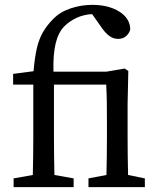

<svg xmlns="http://www.w3.org/2000/svg" viewBox="-20 -770 647 790"><path d="M36 0V-36L115 -50Q116 -90 116.5 -130Q117 -170 117 -210V-422H34V-466L118 -477Q123 -535 132 -573Q141 -611 157.5 -639Q174 -667 199 -692Q227 -721 270.5 -735.5Q314 -750 360 -750Q426 -750 470.5 -722.5Q515 -695 516 -649Q512 -633 499 -621.5Q486 -610 466 -610Q447 -610 431.5 -621Q416 -632 402 -651L359 -712Q324 -710 295 -696.5Q266 -683 245 -662Q220 -637 209 -591.5Q198 -546 200 -475H417L493 -488L508 -478L505 -342V-210Q505 -177 505.5 -132.5Q506 -88 507 -50L576 -36V0H344V-36L418 -50Q419 -88 419.5 -132Q420 -176 420 -210V-261Q420 -314 419.5 -349Q419 -384 417 -422H202V-210Q202 -170 202.5 -130Q203 -90 204 -50L283 -36V0Z"/></svg>

Font: Source Serif 4
Style: Regular
Weight: 400
Designer: Frank Grießhammer
Foundry: Adobe
Version: Version 4.005;hotconv 1.1.0;makeotfexe 2.6.0